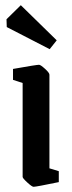

<svg xmlns="http://www.w3.org/2000/svg" viewBox="-20 -708 276 738"><path d="M67 -28V-389L30 -401V-443Q120 -459 130 -459Q136 -459 153 -443.5Q170 -428 170 -421V-61L206 -50V-8Q119 10 109 10Q103 10 85 -6.5Q67 -23 67 -28ZM6 -604 5 -634 60 -688 198 -553 171 -519Z"/></svg>

Font: Grenze Medium
Style: Regular
Weight: 500
Designer: Renata Polastri
Foundry: Omnibus-Type
Version: Version 1.002; ttfautohint (v1.8)